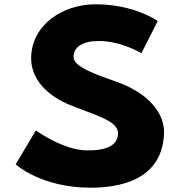

<svg xmlns="http://www.w3.org/2000/svg" viewBox="-20 -860 838 895"><path d="M425.7 -840C270 -840 125.2 -742 125.2 -588C125.2 -502 184.2 -425 293.1 -376C408.7 -327 530.2 -300 530.2 -240C530.2 -163 435.8 -159 386.2 -159C274.9 -159 147.2 -252 147.2 -252L53.2 -94C53.2 -94 170.2 15 403.1 15C591.8 15 744.8 -54 744.8 -251C739.3 -359 638.3 -437 530.9 -476C417.2 -516 322.8 -549 322.8 -595C322.8 -640 364 -669 441.4 -669C544.3 -669 639.3 -612 639.3 -612L715.3 -762C715.3 -762 607.2 -840 425.7 -840Z"/></svg>

Font: Hussar
Style: BdSuprExt
Weight: 700
Foundry: Cannot Into Space Fonts
Version: Version 2.00